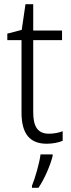

<svg xmlns="http://www.w3.org/2000/svg" viewBox="-20 -771 341 919"><path d="M214 -131C160 -131 139 -166 139 -234V-579H277V-625H139V-751H102L84 -628L15 -610V-579H83V-232C83 -129 124 -83 204 -83C234 -83 260 -89 280 -97V-143C263 -136 239 -131 214 -131ZM232 -24V-32H174C169 10 147 85 133 118V128H164C194 84 220 22 232 -24Z"/></svg>

Font: Noto Sans Kannada UI SemiCondensed Light
Style: Regular
Weight: 300
Width: 4
Designer: Jelle Bosma - Monotype Design Team
Foundry: Monotype Imaging Inc.
Version: Version 2.005